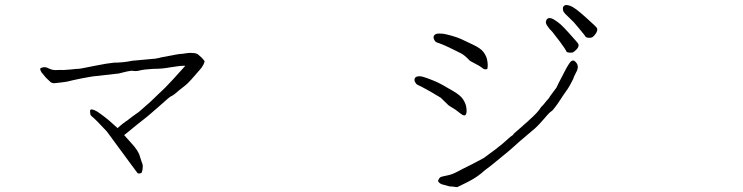

<svg xmlns="http://www.w3.org/2000/svg" viewBox="-20 -776 3040 786"><path d="M543 -67.4Q524.4 -92.8 520.5 -97.7L417 -238.3L416 -239.3Q392.6 -264.6 377.9 -279.3Q363.3 -293.9 354.5 -300.8Q350.6 -303.7 349.6 -309.6Q348.6 -316.4 348.6 -322.3Q348.6 -325.2 350.6 -326.2Q351.6 -328.1 354.5 -328.1Q358.4 -328.1 366.2 -325.2Q377.9 -320.3 387.7 -312.5Q399.4 -304.7 424.8 -284.2Q444.3 -267.6 460 -252.9L460.9 -251L462.9 -252.9Q466.8 -256.8 471.7 -260.7Q480.5 -268.6 498 -281.2H499Q520.5 -298.8 547.9 -317.4Q552.7 -321.3 594.7 -358.4L640.6 -402.3Q646.5 -406.2 688.5 -451.2Q728.5 -496.1 734.4 -502L738.3 -506.8H732.4Q722.7 -506.8 715.8 -505.9Q698.2 -503.9 674.8 -500Q644.5 -494.1 607.4 -494.1Q571.3 -492.2 550.8 -487.3Q538.1 -483.4 519.5 -486.3H518.6H516.6Q502 -484.4 479.5 -478.5Q463.9 -473.6 452.1 -473.6Q379.9 -465.8 357.4 -462.9Q316.4 -456.1 281.2 -448.2Q252.9 -440.4 231.4 -438.5Q214.8 -436.5 203.1 -435.5Q195.3 -434.6 187.5 -439.5Q179.7 -446.3 168 -458Q156.2 -471.7 149.4 -480.5Q144.5 -489.3 144.5 -493.2Q144.5 -497.1 148.4 -498Q156.2 -501 161.6 -501Q167 -501 172.9 -499Q179.7 -495.1 191.4 -491.2Q200.2 -488.3 213.9 -489.3Q231.4 -490.2 239.3 -489.3Q281.2 -492.2 293.9 -494.1Q300.8 -492.2 369.1 -506.8Q417 -516.6 446.3 -519.5Q484.4 -519.5 521.5 -527.3L618.2 -536.1Q623 -538.1 628.9 -538.1Q635.7 -541 655.3 -543.9Q712.9 -555.7 725.6 -555.7L726.6 -554.7V-555.7Q751 -559.6 758.8 -559.6Q766.6 -558.6 775.4 -558.6Q781.2 -558.6 790 -553.7Q792 -551.8 805.7 -540Q809.6 -536.1 812.5 -532.2Q818.4 -526.4 817.4 -523.4Q815.4 -519.5 813.5 -512.7Q805.7 -498 798.8 -491.2Q754.9 -439.5 740.2 -427.7Q727.5 -417 711.9 -405.3Q690.4 -385.7 678.7 -380.9Q674.8 -379.9 627 -336.9Q578.1 -293.9 569.3 -288.1Q562.5 -282.2 537.1 -262.7Q506.8 -237.3 490.2 -224.6L488.3 -222.7L490.2 -220.7Q501 -208 515.6 -192.4Q546.9 -159.2 552.7 -135.7Q560.5 -110.4 562.5 -106.4Q564.5 -102.5 564.5 -95.2Q564.5 -87.9 563.5 -82Q562.5 -76.2 560.5 -70.3Q558.6 -67.4 554.7 -66.4Q545.9 -64.5 543 -67.4ZM805.7 -540ZM521.5 -527.3ZM149.4 -480.5ZM187.5 -439.5ZM349.6 -309.6Z M2346.7 -664.1Q2328.1 -687.5 2313.5 -700.2Q2300.8 -711.9 2293.5 -719.7Q2286.1 -727.5 2285.2 -733.4Q2283.2 -740.2 2285.2 -747.1Q2287.1 -752 2292 -753.9Q2296.9 -756.8 2303.7 -754.9Q2312.5 -753.9 2323.2 -748Q2335.9 -740.2 2345.7 -732.4Q2360.4 -720.7 2378.9 -704.1Q2422.9 -665 2424.3 -660.2Q2425.8 -655.3 2424.3 -649.4Q2422.9 -643.6 2417 -635.7Q2411.1 -627.9 2406.2 -624.5Q2401.4 -621.1 2391.6 -621.1Q2379.9 -622.1 2377.9 -625Q2377.9 -627 2346.7 -664.1ZM2271.5 -606.4Q2245.1 -640.6 2241.2 -645.5Q2228.5 -658.2 2222.7 -667Q2216.8 -674.8 2214.8 -681.6Q2213.9 -687.5 2216.8 -694.3Q2218.8 -699.2 2224.6 -701.2Q2229.5 -703.1 2236.3 -701.2Q2244.1 -699.2 2254.9 -691.4Q2266.6 -683.6 2276.4 -674.8Q2290 -662.1 2306.6 -643.6Q2345.7 -600.6 2347.7 -595.7Q2349.6 -590.8 2347.7 -585Q2345.7 -579.1 2338.9 -572.3Q2332 -565.4 2327.1 -562.5Q2322.3 -559.6 2311 -560.5Q2299.8 -561.5 2298.8 -565.4Q2295.9 -573.2 2271.5 -606.4ZM2326.2 -452.1 2313.5 -427.7Q2308.6 -418.9 2304.7 -413.1Q2277.3 -374 2275.4 -370.1Q2259.8 -345.7 2246.1 -329.1Q2242.2 -324.2 2238.3 -321.3Q2234.4 -318.4 2230.5 -315.4Q2226.6 -312.5 2204.1 -286.1Q2187.5 -266.6 2171.9 -252Q2164.1 -245.1 2107.4 -197.3Q2085.9 -177.7 2079.1 -171.9Q2072.3 -165 2025.4 -127Q1979.5 -88.9 1976.6 -87.9Q1962.9 -78.1 1950.2 -66.4Q1935.5 -54.7 1922.9 -46.9Q1901.4 -33.2 1851.6 -9.8Q1824.2 -13.7 1821.3 -12.7Q1819.3 -12.7 1789.1 -21.5Q1778.3 -25.4 1773.4 -34.2Q1772.5 -36.1 1776.4 -43Q1778.3 -46.9 1783.2 -50.8Q1785.2 -51.8 1792 -53.7Q1803.7 -55.7 1814.5 -58.6Q1830.1 -61.5 1854.5 -74.2Q1858.4 -77.1 1912.1 -103.5Q1959 -127.9 1960 -128.9L2007.8 -164.1Q2048.8 -196.3 2052.7 -201.2Q2070.3 -217.8 2080.1 -223.6Q2082 -225.6 2082 -225.6Q2082 -225.6 2082 -227.5Q2083 -228.5 2113.3 -254.9Q2173.8 -307.6 2186.5 -325.2Q2192.4 -333 2195.3 -337.9Q2196.3 -338.9 2203.1 -345.7Q2222.7 -370.1 2223.6 -370.1Q2225.6 -371.1 2232.4 -382.8Q2245.1 -400.4 2257.8 -417Q2258.8 -420.9 2291 -482.4Q2295.9 -492.2 2299.8 -499Q2309.6 -515.6 2313.5 -520.5Q2320.3 -528.3 2326.2 -528.3Q2332 -528.3 2337.9 -520.5Q2343.8 -514.6 2344.7 -506.8Q2346.7 -502 2343.8 -492.2Q2343.8 -489.3 2336.9 -476.6Q2329.1 -461.9 2326.2 -452.1ZM1784.2 -376Q1765.6 -387.7 1744.1 -399.9Q1722.7 -412.1 1709.5 -418.9Q1696.3 -425.8 1689.5 -428.7Q1683.6 -431.6 1680.7 -437.5Q1676.8 -443.4 1676.8 -448.2Q1676.8 -453.1 1678.7 -456.5Q1680.7 -460 1685.1 -461.9Q1689.5 -463.9 1699.2 -463.9Q1709 -462.9 1719.7 -459Q1729.5 -456.1 1751.5 -447.3Q1773.4 -438.5 1789.1 -429.7Q1804.7 -420.9 1835 -403.3Q1865.2 -385.7 1875.5 -369.6Q1885.7 -353.5 1888.2 -340.8Q1890.6 -328.1 1890.1 -319.3Q1889.6 -310.5 1886.7 -306.6Q1880.9 -298.8 1866.2 -310.5Q1849.6 -323.2 1845.7 -326.2Q1817.4 -343.8 1816.4 -344.7Q1787.1 -374 1784.2 -376ZM1867.2 -557.6Q1863.3 -559.6 1834 -574.2Q1803.7 -588.9 1790.5 -594.2Q1777.3 -599.6 1769.5 -601.6Q1763.7 -603.5 1759.8 -609.4Q1755.9 -615.2 1754.9 -621.1Q1754.9 -627 1756.8 -630.4Q1758.8 -633.8 1763.7 -636.2Q1768.6 -638.7 1777.3 -638.7Q1788.1 -638.7 1797.9 -637.2Q1807.6 -635.7 1830.1 -629.4Q1852.5 -623 1868.7 -615.7Q1884.8 -608.4 1917 -592.8Q1948.2 -578.1 1959.5 -562.5Q1970.7 -546.9 1973.6 -533.7Q1976.6 -520.5 1976.6 -510.7Q1976.6 -501 1975.6 -496.1Q1974.6 -492.2 1967.8 -492.2Q1960 -492.2 1954.1 -498Q1946.3 -504.9 1924.8 -515.6Q1904.3 -526.4 1902.3 -528.3Q1882.8 -549.8 1867.2 -557.6Z"/></svg>

Font: ToneOZ-Zhuyin-Tsuipita-TC
Style: Regular
Weight: 400
Designer: ÂÆ£ÂøóÂáåJeffrey Xuan(jeffreyx@gmail.com, ToneOZ.com) ÈòøÂù§(cjkFonts)
Foundry: ToneOZ
Version: Version 0.240710